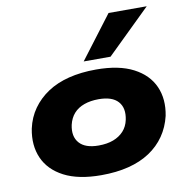

<svg xmlns="http://www.w3.org/2000/svg" viewBox="-86 -857 931 951"><g transform="rotate(-10 380.0 -381.5)"><path d="M348 11Q233 11 161 -26.5Q89 -64 60.5 -129Q32 -194 48 -276Q60 -331 90.5 -374Q121 -417 167 -447.5Q213 -478 274.5 -493.5Q336 -509 412 -509Q527 -509 599 -471.5Q671 -434 699.5 -369.5Q728 -305 712 -223Q699 -168 669 -124.5Q639 -81 593 -50.5Q547 -20 485.5 -4.5Q424 11 348 11ZM360 -136Q403 -136 434.5 -148Q466 -160 486.5 -182.5Q507 -205 514 -238Q526 -296 496.5 -329Q467 -362 399 -362Q358 -362 326 -350.5Q294 -339 274 -316.5Q254 -294 246 -260Q234 -203 263.5 -169.5Q293 -136 360 -136ZM359 -559 522 -774H714L494 -559Z"/></g></svg>

Font: Nunito Sans 10pt Expanded Black
Style: Italic
Weight: 900
Width: 7
Italic angle: -9°
Designer: Vernon Adams
Foundry: Vernon Adams
Version: Version 3.101;gftools[0.9.27]